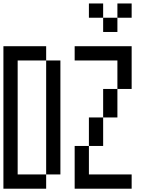

<svg xmlns="http://www.w3.org/2000/svg" viewBox="-20 -1187 873 1123"><path d="M750 -916.7V-666.7H666.7V-833.3H416.7V-916.7ZM0 -83.3V-916.7H250V-833.3H83.3V-166.7H250V-83.3ZM750 -1166.7V-1083.3H666.7V-1166.7ZM750 -166.7V-83.3H416.7V-333.3H500V-166.7ZM333.3 -166.7H250V-833.3H333.3ZM500 -333.3V-500H583.3V-333.3ZM500 -1083.3V-1166.7H583.3V-1083.3ZM666.7 -500H583.3V-666.7H666.7ZM666.7 -1000H583.3V-1083.3H666.7Z"/></svg>

Font: Galmuri11 Condensed
Style: Regular
Weight: 400
Width: 3
Designer: Lee Minseo (quiple)
Version: Version 2.399;hotconv 1.1.1;makeotfexe 2.6.0 DEVELOPMENT